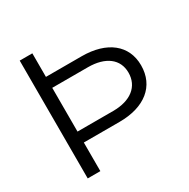

<svg xmlns="http://www.w3.org/2000/svg" viewBox="-159 -844 971 988"><g transform="rotate(-30 327.0 -350.0)"><path d="M372 -560H160V-700H85V0H160V-170H372C522 -170 614 -244 614 -367C614 -487 522 -560 372 -560ZM160 -235V-495H372C476 -495 539 -447 539 -367C539 -285 476 -235 372 -235Z"/></g></svg>

Font: Absans
Style: Regular
Weight: 400
Designer: Valerio Monopoli
Version: Version 1.200;Glyphs 3.2 (3217)